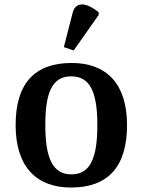

<svg xmlns="http://www.w3.org/2000/svg" viewBox="-20 -830 639 860"><path d="M310 -604 422 -763V-775C374 -815 321 -828 306 -775L266 -619ZM298 10C463 10 549 -82 549 -270C549 -457 455 -548 301 -548C136 -548 50 -457 50 -270C50 -82 144 10 298 10ZM300 -49C214 -49 183 -125 183 -270C183 -415 213 -488 299 -488C385 -488 416 -415 416 -270C416 -125 386 -49 300 -49Z"/></svg>

Font: Noto Serif SemiBold
Style: Regular
Weight: 600
Designer: Monotype Design Team
Foundry: Monotype Imaging Inc.
Version: Version 2.013